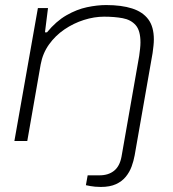

<svg xmlns="http://www.w3.org/2000/svg" viewBox="-20 -558 684 760"><path d="M379 182Q367 182 356.5 181Q346 180 337.5 178.5Q329 177 320 175L327 136H374Q409 136 431.5 118Q454 100 461 62L531 -337Q533 -352 534.5 -365.5Q536 -379 536 -390Q536 -437 517 -458.5Q498 -480 465.5 -486Q433 -492 392 -492Q353 -492 312 -479Q271 -466 235 -441.5Q199 -417 174 -382Q149 -347 141 -303L88 0H37L130 -526H170L158 -430H166Q202 -474 243 -497.5Q284 -521 324.5 -529.5Q365 -538 400 -538Q461 -538 503 -524.5Q545 -511 567 -481.5Q589 -452 589 -402Q589 -390 587.5 -376.5Q586 -363 584 -348L513 57Q509 79 501 101Q493 123 478 141.5Q463 160 439 171Q415 182 379 182Z"/></svg>

Font: Archivo Expanded Thin
Style: Italic
Weight: 250
Width: 7
Italic angle: -10°
Designer: Hector Gatti
Foundry: Omnibus-Type
Version: Version 2.001